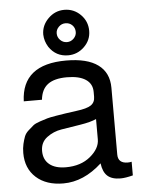

<svg xmlns="http://www.w3.org/2000/svg" viewBox="-55 -816 654 883"><g transform="rotate(-5 271.5 -374.5)"><path d="M53 -369Q59 -539 263 -539Q360 -539 410 -502.5Q460 -466 460 -396V-88Q460 -47 505 -47Q514 -47 523 -49V14Q488 23 466 23Q426 23 405.5 4.5Q385 -14 380 -54Q296 23 202 23Q123 23 76.5 -19Q30 -61 30 -132Q30 -155 34.5 -174Q39 -193 44.5 -207.5Q50 -222 64 -234.5Q78 -247 87.5 -255Q97 -263 119.5 -270.5Q142 -278 154 -281.5Q166 -285 196 -290Q226 -295 240 -297Q254 -299 290 -304Q339 -310 358 -323Q377 -336 377 -362V-384Q377 -422 346.5 -442Q316 -462 260 -462Q202 -462 172 -439.5Q142 -417 137 -369ZM220 -50Q289 -50 333 -86.5Q377 -123 377 -165V-259Q352 -247 301.5 -239Q251 -231 214 -225Q177 -219 147 -196.5Q117 -174 117 -134Q117 -94 144 -72Q171 -50 220 -50ZM275 -772Q319 -772 350 -741Q381 -710 381 -666Q381 -623 349.5 -592.5Q318 -562 275 -562Q219 -562 187 -609Q170 -636 169 -667Q169 -709 200.5 -740.5Q232 -772 275 -772ZM275 -710Q257 -710 244 -697Q231 -684 231 -667Q231 -649 244 -636Q257 -623 275 -623Q293 -623 306 -636Q319 -649 319 -666Q319 -685 306.5 -697.5Q294 -710 275 -710Z"/></g></svg>

Font: ColatingCofangSans
Style: Regular
Weight: 400
Foundry: GNU
Version: Version 412.227;June 27, 2022;FontCreator 11.0.0.2412 32-bit